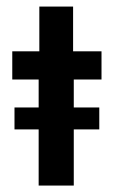

<svg xmlns="http://www.w3.org/2000/svg" viewBox="-20 -576 352 596"><path d="M100 0V-174.3H25V-242.4H100V-329.2H18.1V-416.7H102.1V-555.6H206.9V-416.7H295.1V-329.2H209V-242.4H288.2V-174.3H209V0Z"/></svg>

Font: Afacad SemiBold
Style: Regular
Weight: 600
Designer: Kristian Moeller
Foundry: Dicotype
Version: Version 1.000